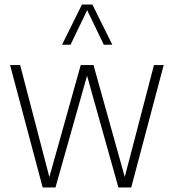

<svg xmlns="http://www.w3.org/2000/svg" viewBox="-20 -828 768 848"><path d="M168.5 0 24.5 -540.5H69L198 -46L336.5 -540.5H393L531 -46.5L660 -540.5H703L559.5 0H503L364.5 -493.5L225 0ZM254 -630.5 342 -808H388L476 -630.5H438.5L365 -783L291.5 -630.5Z"/></svg>

Font: Encode Sans Condensed Condensed ExtraLight
Style: Regular
Weight: 200
Width: 3
Designer: Multiple Designers
Foundry: Impallari Type
Version: Version 3.000; ttfautohint (v1.8.3) -l 8 -r 50 -G 200 -x 14 